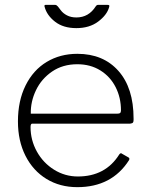

<svg xmlns="http://www.w3.org/2000/svg" viewBox="-20 -762 618 792"><path d="M132 -137C114.7 -168.3 106 -202 106 -238C106 -247.3 108.3 -252 113 -252H517C523 -252.7 526.8 -254.2 528.5 -256.5C530.2 -258.8 531 -262.3 531 -267V-273C531 -357 510.2 -422.5 468.5 -469.5C426.8 -516.5 370.3 -540 299 -540C251.7 -540 209.5 -528.8 172.5 -506.5C135.5 -484.2 106.5 -451.8 85.5 -409.5C64.5 -367.2 54 -317.7 54 -261C54 -207.7 64.3 -160.5 85 -119.5C105.7 -78.5 134.5 -46.7 171.5 -24C208.5 -1.3 251 10 299 10C393.7 10 464.7 -27 512 -101C514.7 -105.7 514.3 -109.3 511 -112L483 -128C479.7 -131.3 476 -130.3 472 -125C434 -64.3 377 -34 301 -34C265.7 -34 233 -43.3 203 -62C173 -80.7 149.3 -105.7 132 -137ZM462 -293H107C106.3 -326.3 113.5 -358.7 128.5 -390C143.5 -421.3 165.7 -447 195 -467C224.3 -487 259 -497 299 -497C335 -497 366.7 -488.5 394 -471.5C421.3 -454.5 442.3 -431.5 457 -402.5C471.7 -373.5 479 -341.7 479 -307C479 -301.7 477.8 -298 475.5 -296C473.2 -294 468.7 -293 462 -293ZM430.5 -740C429.5 -741.3 426.7 -742 422 -742H385C381 -742 377.7 -740 375 -736C355.7 -705.3 329 -690 295 -690C280.3 -690 267.5 -692.8 256.5 -698.5C245.5 -704.2 236.8 -711.3 230.5 -720C224.2 -728.7 220.3 -733.7 219 -735C217 -737 215.2 -738.7 213.5 -740C211.8 -741.3 209.3 -742 206 -742H169C163.7 -742 162 -739.3 164 -734C170 -710.7 184.3 -690.2 207 -672.5C229.7 -654.8 259 -646 295 -646C331 -646 361 -655 385 -673C409 -691 424 -710.7 430 -732C431.3 -736 431.5 -738.7 430.5 -740Z"/></svg>

Font: Libre Franklin ExtraLight
Style: Regular
Weight: 275
Designer: Pablo Impallari, Rodrigo Fuenzalida
Foundry: Impallari Type
Version: Version 1.002; ttfautohint (v1.5)